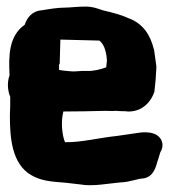

<svg xmlns="http://www.w3.org/2000/svg" viewBox="-20 -568 518 582"><path d="M9 -340C2 -320 2 -297 11 -274C11 -255 11 -236 10 -218V-217C10 -153 15 -71 75 -37C115 -14 154 -18 197 -12L223 -9C261 -2 309 -12 344 -15C375 -16 394 -26 413 -27C447 -31 453 -65 458 -81C462 -91 465 -107 468 -110C480 -134 467 -156 446 -163C431 -168 413 -168 397 -165C382 -163 362 -160 335 -156C278 -150 226 -136 177 -137C168 -159 164 -199 172 -230H174C202 -230 269 -231 299 -232C308 -232 318 -231 332 -232C340 -231 348 -231 353 -231C357 -231 361 -231 368 -230H372C414 -231 439 -262 448 -290C451 -314 453 -338 454 -363V-367C452 -385 449 -401 447 -417V-418L446 -420C436 -461 414 -497 369 -513C348 -523 324 -529 291 -537C279 -541 260 -549 235 -548C215 -548 192 -545 179 -545C152 -545 128 -540 107 -537C78 -535 62 -515 55 -493C6 -459 6 -397 9 -340ZM159 -356V-372L161 -375L163 -448L281 -445C292 -437 302 -419 304 -386V-382C303 -378 303 -372 302 -364C287 -358 262 -352 245 -353C221 -354 209 -350 194 -352H193C180 -353 170 -354 159 -356Z"/></svg>

Font: Vapor
Style: Blk
Weight: 900
Foundry: Cannot Into Space Fonts
Version: Version 0.179